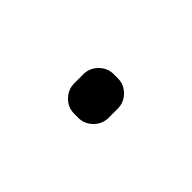

<svg xmlns="http://www.w3.org/2000/svg" viewBox="-8 -548 516 516"><g transform="rotate(45 250.0 -290.0)"><path d="M242.2 -214.8Q218.8 -214.8 201.7 -231.9Q184.6 -249 184.6 -272.5V-307.6Q184.6 -331.1 201.7 -348.1Q218.8 -365.2 242.2 -365.2H257.8Q281.2 -365.2 298.3 -348.1Q315.4 -331.1 315.4 -307.6V-272.5Q315.4 -249 298.3 -231.9Q281.2 -214.8 257.8 -214.8Z"/></g></svg>

Font: Rounded Mgen+ 1mn regular
Style: Regular
Weight: 400
Designer: [Source Han Sans]
Ryoko NISHIZUKA  (kana & ideographs); Paul D. Hunt (Latin, Greek & Cyrillic); Wenlong ZHANG  (bopomofo
Version: Version 1.059.20150602